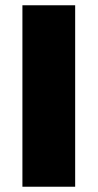

<svg xmlns="http://www.w3.org/2000/svg" viewBox="-20 -708 370 728"><path d="M65 -688H265V0H65Z"/></svg>

Font: Saira Stencil
Style: Regular
Weight: 400
Designer: Hector Gatti with collaboration of the Omnibus-Type team
Foundry: Omnibus-Type
Version: Version 1.003